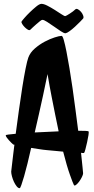

<svg xmlns="http://www.w3.org/2000/svg" viewBox="-20 -942 490 996"><path d="M439.5 -260.7Q441.4 -257.8 439 -241.2Q436.5 -224.6 432.1 -205.1Q427.7 -185.5 423.3 -168.5Q418.9 -151.4 416 -148.4H406.2Q403.3 -148.4 400.4 -149.4Q405.3 -102.5 408.2 -74.2Q411.1 -45.9 411.1 -43Q411.1 -36.1 404.8 -23.4Q398.4 -10.7 390.6 0Q382.8 10.7 374.5 17.1Q366.2 23.4 363.3 17.6Q358.4 8.8 342.8 -35.2Q327.1 -79.1 307.6 -155.3Q288.1 -157.2 267.1 -159.2Q246.1 -161.1 224.6 -163.1Q203.1 -165 182.1 -168.5Q161.1 -171.9 141.6 -174.8Q131.8 -131.8 122.6 -93.8Q113.3 -55.7 105 -27.3Q96.7 1 90.8 17.6Q85 34.2 82 34.2Q74.2 34.2 66.4 24.4Q58.6 14.6 52.2 1Q45.9 -12.7 42 -27.3Q38.1 -42 38.1 -51.8Q40 -74.2 43.5 -98.6Q46.9 -123 48.8 -143.6Q51.8 -168 54.7 -191.4H50.8Q46.9 -193.4 40 -200.2Q33.2 -207 26.4 -214.4Q19.5 -221.7 14.6 -229Q9.8 -236.3 9.8 -240.2Q9.8 -242.2 23.9 -244.1Q38.1 -246.1 61.5 -248Q69.3 -306.6 78.1 -370.1Q86.9 -433.6 95.7 -489.3Q104.5 -544.9 112.8 -586.4Q121.1 -627.9 127 -643.6Q136.7 -669.9 161.1 -690.9Q185.5 -711.9 212.4 -726.1Q239.3 -740.2 263.7 -748Q288.1 -755.9 299.8 -755.9Q304.7 -755.9 311 -733.9Q317.4 -711.9 324.7 -674.8Q332 -637.7 340.3 -588.4Q348.6 -539.1 356.4 -484.4Q364.3 -429.7 371.6 -372.6Q378.9 -315.4 385.7 -263.7Q434.6 -263.7 439.5 -260.7ZM160.2 -254.9Q191.4 -256.8 222.7 -257.8Q253.9 -258.8 284.2 -260.7Q276.4 -298.8 266.6 -345.7Q258.8 -385.7 248 -439.5Q237.3 -493.2 226.6 -557.6Q214.8 -500 203.1 -445.8Q191.4 -391.6 181.6 -348.6Q170.9 -298.8 160.2 -254.9ZM371.1 -893.6Q376 -898.4 384.8 -893.6Q393.6 -888.7 400.9 -879.9Q408.2 -871.1 411.6 -860.8Q415 -850.6 411.1 -845.7Q407.2 -840.8 395 -828.6Q382.8 -816.4 368.7 -803.2Q354.5 -790 340.8 -780.3Q327.1 -770.5 320.3 -769.5Q312.5 -768.6 295.9 -779.8Q279.3 -791 260.3 -804.2Q241.2 -817.4 224.1 -828.6Q207 -839.8 199.2 -838.9Q195.3 -838.9 187 -832Q178.7 -825.2 168.9 -816.9Q159.2 -808.6 150.4 -800.3Q141.6 -792 137.7 -788.1Q132.8 -783.2 124.5 -788.1Q116.2 -793 108.4 -800.8Q100.6 -808.6 95.2 -817.4Q89.8 -826.2 91.8 -830.1Q93.8 -834 106.4 -848.6Q119.1 -863.3 135.3 -878.9Q151.4 -894.5 167.5 -907.7Q183.6 -920.9 193.4 -921.9Q205.1 -922.9 224.6 -913.1Q244.1 -903.3 263.2 -891.1Q282.2 -878.9 297.9 -868.7Q313.5 -858.4 318.4 -858.4Q320.3 -858.4 327.1 -862.3Q334 -866.2 342.3 -871.6Q350.6 -877 358.4 -882.8Q366.2 -888.7 371.1 -893.6Z"/></svg>

Font: Jolly Lodger
Style: Regular
Weight: 400
Designer: Stuart Sandler
Foundry: Font Diner, Inc
Version: Version 1.000